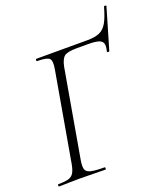

<svg xmlns="http://www.w3.org/2000/svg" viewBox="-139 -847 802 939"><g transform="rotate(-20 262.5 -377.0)"><path d="M7 0Q3 0 3 -6Q3 -12 7 -12Q42 -12 60 -17.5Q78 -23 87 -38.5Q96 -54 101 -82L182 -545Q190 -588 177.5 -600.5Q165 -613 115 -613Q111 -613 111 -619Q111 -625 115 -625H379Q420 -625 444 -635.5Q468 -646 483.5 -673.5Q499 -701 513 -752Q515 -755 520.5 -754Q526 -753 525 -750L463 -539Q462 -535 456 -536Q450 -537 451 -542Q458 -567 453.5 -581Q449 -595 430.5 -600.5Q412 -606 375 -606H318Q270 -606 253.5 -593.5Q237 -581 229 -542L149 -84Q144 -54 148.5 -38.5Q153 -23 176 -17.5Q199 -12 247 -12Q250 -12 250 -6Q250 0 247 0Q217 0 184 -1Q151 -2 111 -2Q81 -2 54 -1Q27 0 7 0Z"/></g></svg>

Font: Cormorant Light
Style: Italic
Weight: 300
Italic angle: -10°
Designer: Christian Thalmann (Catharsis Fonts)
Foundry: Catharsis Fonts
Version: Version 4.000